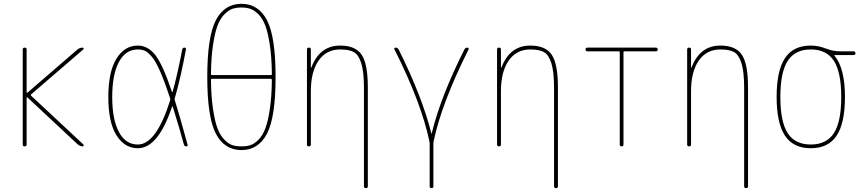

<svg xmlns="http://www.w3.org/2000/svg" viewBox="-20 -770 4540 1010"><path d="M99.6 -9.8V-509.8Q99.6 -519.5 109.9 -519.5Q120.1 -519.5 120.1 -509.8V-284.2Q120.1 -283.2 121.6 -282.2Q123 -281.2 124 -282.2L387.7 -509.8Q399.4 -519.5 415 -519.5Q418.9 -519.5 419.9 -515.6Q420.9 -511.7 418 -509.8L143.6 -273.4Q140.6 -270.5 143.6 -266.6L418.9 -9.8Q420.9 -7.8 419.9 -3.9Q418.9 0 415 0Q402.3 0 389.6 -9.8L124 -257.8Q123 -258.8 121.6 -257.8Q120.1 -256.8 120.1 -255.9V-9.8Q120.1 0 109.9 0Q99.6 0 99.6 -9.8Z M705.1 -509.8Q640.6 -509.8 605.5 -443.8Q570.3 -377.9 570.3 -259.8Q570.3 -141.6 605.5 -75.7Q640.6 -9.8 705.1 -9.8Q801.8 -9.8 875 -242.2Q876 -248 875 -252.9Q846.7 -338.9 823.2 -392.6Q799.8 -446.3 779.3 -470.7Q758.8 -495.1 743.2 -502.4Q727.5 -509.8 705.1 -509.8ZM705.1 9.8Q635.7 9.8 592.8 -58.1Q549.8 -126 549.8 -259.8Q549.8 -391.6 592.3 -460.9Q634.8 -530.3 705.1 -530.3Q756.8 -530.3 795.9 -481.9Q835 -433.6 884.8 -286.1Q884.8 -285.2 886.2 -285.2Q887.7 -285.2 887.7 -286.1Q912.1 -371.1 938.5 -508.8Q940.4 -519.5 950.2 -519.5Q960 -519.5 958 -509.8Q931.6 -365.2 899.4 -252.9Q897.5 -248 899.4 -243.2Q924.8 -163.1 966.8 -8.8Q968.8 0 960 0Q950.2 0 947.3 -9.8Q928.7 -80.1 888.7 -209Q887.7 -210.9 885.7 -210.9Q812.5 9.8 705.1 9.8Z M1094.7 -355.5Q1089.8 -355.5 1089.8 -349.6Q1090.8 -260.7 1100.6 -195.8Q1110.4 -130.9 1124.5 -93.8Q1138.7 -56.6 1160.6 -34.7Q1182.6 -12.7 1203.1 -6.3Q1223.6 0 1250 0Q1276.4 0 1296.9 -6.3Q1317.4 -12.7 1339.4 -34.7Q1361.3 -56.6 1375.5 -93.8Q1389.6 -130.9 1399.4 -195.8Q1409.2 -260.7 1410.2 -349.6Q1410.2 -354.5 1405.3 -355.5ZM1089.8 -379.9Q1089.8 -375 1094.7 -375H1405.3Q1410.2 -375 1410.2 -379.9Q1409.2 -468.8 1399.4 -533.7Q1389.6 -598.6 1375.5 -635.7Q1361.3 -672.9 1339.4 -694.8Q1317.4 -716.8 1296.9 -723.6Q1276.4 -730.5 1250 -730.5Q1223.6 -730.5 1203.1 -723.6Q1182.6 -716.8 1160.6 -694.8Q1138.7 -672.9 1124.5 -635.7Q1110.4 -598.6 1100.6 -533.7Q1090.8 -468.8 1089.8 -379.9ZM1384.8 -67.4Q1339.8 19.5 1250 19.5Q1160.2 19.5 1115.2 -67.4Q1070.3 -154.3 1070.3 -365.2Q1070.3 -576.2 1115.2 -663.1Q1160.2 -750 1250 -750Q1339.8 -750 1384.8 -663.1Q1429.7 -576.2 1429.7 -365.2Q1429.7 -154.3 1384.8 -67.4Z M1594.7 -9.8V-509.8Q1594.7 -519.5 1605 -519.5Q1615.2 -519.5 1615.2 -509.8V-415Q1615.2 -414.1 1616.2 -414.1Q1618.2 -414.1 1618.2 -416Q1662.1 -530.3 1769.5 -530.3Q1850.6 -530.3 1882.8 -481.4Q1915 -432.6 1915 -309.6V210Q1915 219.7 1904.8 219.7Q1894.5 219.7 1894.5 210V-309.6Q1894.5 -392.6 1880.4 -437.5Q1866.2 -482.4 1841.3 -496.1Q1816.4 -509.8 1769.5 -509.8Q1696.3 -509.8 1655.8 -451.2Q1615.2 -392.6 1615.2 -290V-9.8Q1615.2 0 1605 0Q1594.7 0 1594.7 -9.8Z M2239.3 -24.4Q2196.3 -230.5 2054.7 -510.7Q2052.7 -513.7 2054.7 -516.6Q2056.6 -519.5 2060.5 -519.5Q2071.3 -519.5 2077.1 -509.8Q2201.2 -260.7 2249 -68.4Q2249 -66.4 2250 -66.4Q2251 -66.4 2251 -68.4Q2297.9 -261.7 2422.9 -509.8Q2427.7 -519.5 2439.5 -519.5Q2442.4 -519.5 2444.3 -516.6Q2446.3 -513.7 2445.3 -510.7Q2303.7 -229.5 2260.7 -25.4Q2259.8 -22.5 2259.8 -14.6V210Q2259.8 219.7 2250 219.7Q2240.2 219.7 2240.2 210V-14.6Q2240.2 -21.5 2239.3 -24.4Z M2594.7 -9.8V-509.8Q2594.7 -519.5 2605 -519.5Q2615.2 -519.5 2615.2 -509.8V-415Q2615.2 -414.1 2616.2 -414.1Q2618.2 -414.1 2618.2 -416Q2662.1 -530.3 2769.5 -530.3Q2850.6 -530.3 2882.8 -481.4Q2915 -432.6 2915 -309.6V210Q2915 219.7 2904.8 219.7Q2894.5 219.7 2894.5 210V-309.6Q2894.5 -392.6 2880.4 -437.5Q2866.2 -482.4 2841.3 -496.1Q2816.4 -509.8 2769.5 -509.8Q2696.3 -509.8 2655.8 -451.2Q2615.2 -392.6 2615.2 -290V-9.8Q2615.2 0 2605 0Q2594.7 0 2594.7 -9.8Z M3070.3 -500Q3060.5 -500 3060.1 -509.8Q3059.6 -519.5 3070.3 -519.5H3429.7Q3439.5 -519.5 3439.9 -509.8Q3440.4 -500 3429.7 -500H3264.6Q3259.8 -500 3259.8 -495.1V-9.8Q3259.8 0 3250 0Q3240.2 0 3240.2 -9.8V-495.1Q3240.2 -500 3235.4 -500Z M3594.7 -9.8V-509.8Q3594.7 -519.5 3605 -519.5Q3615.2 -519.5 3615.2 -509.8V-415Q3615.2 -414.1 3616.2 -414.1Q3618.2 -414.1 3618.2 -416Q3662.1 -530.3 3769.5 -530.3Q3850.6 -530.3 3882.8 -481.4Q3915 -432.6 3915 -309.6V210Q3915 219.7 3904.8 219.7Q3894.5 219.7 3894.5 210V-309.6Q3894.5 -392.6 3880.4 -437.5Q3866.2 -482.4 3841.3 -496.1Q3816.4 -509.8 3769.5 -509.8Q3696.3 -509.8 3655.8 -451.2Q3615.2 -392.6 3615.2 -290V-9.8Q3615.2 0 3605 0Q3594.7 0 3594.7 -9.8Z M4366.7 -449.7Q4328.1 -509.8 4245.1 -509.8Q4162.1 -509.8 4123.5 -449.7Q4085 -389.6 4085 -259.8Q4085 -129.9 4123.5 -69.8Q4162.1 -9.8 4245.1 -9.8Q4328.1 -9.8 4366.7 -69.8Q4405.3 -129.9 4405.3 -259.8Q4405.3 -389.6 4366.7 -449.7ZM4245.1 -530.3Q4284.2 -530.3 4323.2 -515.1Q4362.3 -500 4400.4 -500H4469.7Q4479.5 -500 4480 -490.2Q4480.5 -480.5 4469.7 -480.5H4370.1Q4369.1 -480.5 4369.1 -479Q4369.1 -477.5 4369.6 -477.5Q4370.1 -477.5 4370.1 -476.6Q4424.8 -411.1 4424.8 -259.8Q4424.8 -122.1 4380.9 -56.2Q4336.9 9.8 4245.1 9.8Q4153.3 9.8 4109.4 -56.2Q4065.4 -122.1 4065.4 -260.3Q4065.4 -398.4 4109.4 -464.4Q4153.3 -530.3 4245.1 -530.3Z"/></svg>

Font: Rounded-X Mgen+ 2m thin
Style: Regular
Weight: 100
Designer: [Source Han Sans]
Ryoko NISHIZUKA  (kana & ideographs); Paul D. Hunt (Latin, Greek & Cyrillic); Wenlong ZHANG  (bopomofo
Version: Version 1.059.20150602